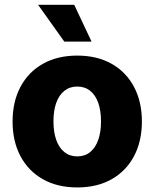

<svg xmlns="http://www.w3.org/2000/svg" viewBox="-20 -782 653 812"><path d="M306.6 10.7Q222.7 10.7 161.1 -24.2Q99.6 -59.1 66.4 -121.8Q33.2 -184.6 33.2 -268.1Q33.2 -351.6 66.4 -414.3Q99.6 -477.1 161.1 -512Q222.7 -546.9 306.6 -546.9Q391.1 -546.9 452.4 -512Q513.7 -477.1 546.9 -414.3Q580.1 -351.6 580.1 -268.1Q580.1 -184.6 546.9 -121.8Q513.7 -59.1 452.4 -24.2Q391.1 10.7 306.6 10.7ZM306.6 -120.6Q338.9 -120.6 361.3 -138.9Q383.8 -157.2 395.5 -190.4Q407.2 -223.6 407.2 -268.6Q407.2 -314 395.5 -346.9Q383.8 -379.9 361.3 -397.9Q338.9 -416 306.6 -416Q274.9 -416 252.2 -397.9Q229.5 -379.9 217.8 -346.9Q206.1 -314 206.1 -268.6Q206.1 -223.6 217.8 -190.4Q229.5 -157.2 252.2 -138.9Q274.9 -120.6 306.6 -120.6ZM252 -606 141.1 -761.7H293.9L367.2 -606Z"/></svg>

Font: Inter 18pt ExtraBold
Style: Regular
Weight: 800
Designer: Rasmus Andersson
Foundry: rsms
Version: Version 4.001;git-66647c0bb